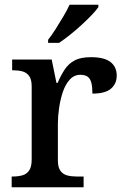

<svg xmlns="http://www.w3.org/2000/svg" viewBox="-20 -786 525 806"><path d="M29 0V-45H33Q56 -45 74 -50Q92 -55 102.5 -70.5Q113 -86 113 -117V-423Q113 -453 102 -467.5Q91 -482 73.5 -486.5Q56 -491 34 -491H31V-536H197L217 -438H222Q235 -469 251.5 -494Q268 -519 293.5 -532.5Q319 -546 362 -546Q418 -546 444 -525.5Q470 -505 470 -469Q470 -434 445.5 -413.5Q421 -393 368 -393Q368 -421 363.5 -438.5Q359 -456 348 -464Q337 -472 317 -472Q291 -472 272.5 -451.5Q254 -431 243.5 -399Q233 -367 228 -332Q223 -297 223 -268V-112Q223 -83 234 -68.5Q245 -54 262.5 -49.5Q280 -45 302 -45H331V0ZM182 -619Q197 -638 213.5 -664Q230 -690 246 -717Q262 -744 272 -766H393V-756Q384 -743 365 -723Q346 -703 322 -681Q298 -659 273.5 -639.5Q249 -620 228 -606H182Z"/></svg>

Font: Noto Serif Hebrew Medium
Style: Regular
Weight: 500
Version: Version 2.003